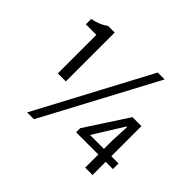

<svg xmlns="http://www.w3.org/2000/svg" viewBox="-169 -972 1210 1210"><g transform="rotate(45 435.5 -367.0)"><path d="M236.3 -297.9H165V-641.6H71.3V-689.5Q134.8 -701.2 177.7 -733.4H236.3ZM606.4 -747.1H668L262.7 12.7H202.1ZM583 -167H707V-247.1L712.9 -368.2H708ZM836.9 -167V-117.2H772.5V0H707V-117.2H508.8V-153.3L692.4 -435.5H772.5V-167Z"/></g></svg>

Font: Taipei Sans TC Beta
Style: Regular
Weight: 400
Designer: JT Foundry
Foundry: JT Foundry
Version: Version 1.000